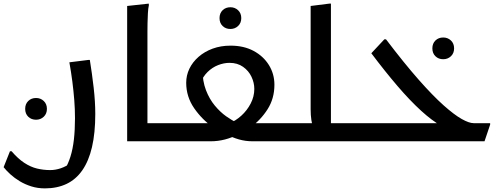

<svg xmlns="http://www.w3.org/2000/svg" viewBox="-57 -780 2737 1060"><path d="M7 55Q42 96 77 119Q112 142 147.5 150.5Q183 159 220 159Q249 159 278.5 149Q308 139 337 118L299 158Q319 126 332 84.5Q345 43 351 -10Q357 -63 357 -127Q357 -178 353 -228Q349 -278 342.5 -329Q336 -380 326 -436L430 -449H439Q451 -375 460 -297Q469 -219 469 -151Q469 -46 451 31.5Q433 109 397.5 160Q362 211 310 235.5Q258 260 191 260Q151 260 116 249Q81 238 52 220.5Q23 203 0.5 182.5Q-22 162 -37 143L-2 55ZM142 -119Q116 -119 99 -135.5Q82 -152 82 -179Q82 -206 99 -222.5Q116 -239 142 -239Q167 -239 184.5 -222.5Q202 -206 202 -179Q202 -152 184.5 -135.5Q167 -119 142 -119Z M726 0V-100H901V-20L881 0ZM645 -747 764 -760 765 -752Q761 -734 759.5 -707Q758 -680 757.5 -652Q757 -624 757 -604V0H645Z M1216 -528Q1289 -528 1343 -499Q1397 -470 1427.5 -421Q1458 -372 1458 -312Q1458 -236 1420 -176.5Q1382 -117 1325 -76L1302 -100H1547L1548 -20L1528 0H1337Q1298 0 1261.5 -10.5Q1225 -21 1192 -39L1261 -40Q1224 -20 1185 -10Q1146 0 1107 0H881V-80L901 -100H1143L1121 -76Q1059 -119 1015 -182.5Q971 -246 971 -323Q971 -364 988.5 -400.5Q1006 -437 1039 -466Q1072 -495 1117 -511.5Q1162 -528 1216 -528ZM1049 -320 1061 -395Q1061 -332 1080 -282.5Q1099 -233 1129 -197Q1159 -161 1191.5 -138Q1224 -115 1249 -104L1209 -99Q1244 -113 1275.5 -141.5Q1307 -170 1327 -208.5Q1347 -247 1347 -289Q1347 -323 1331.5 -356Q1316 -389 1285 -411Q1254 -433 1210 -433Q1179 -433 1147 -420.5Q1115 -408 1089 -382.5Q1063 -357 1049 -320ZM1215 -620Q1189 -620 1172 -636.5Q1155 -653 1155 -680Q1155 -707 1172 -723.5Q1189 -740 1215 -740Q1240 -740 1257.5 -723.5Q1275 -707 1275 -680Q1275 -653 1257.5 -636.5Q1240 -620 1215 -620Z M1508 0V-80L1528 -100H1712L1672 -78Q1666 -91 1662 -117.5Q1658 -144 1658 -177V-747L1761 -760H1770V-50L1724 -100H1914V-20L1894 0Z M1894 0V-80L1914 -100H2406L2378 -86Q2329 -113 2268 -168.5Q2207 -224 2138 -304.5Q2069 -385 1993 -486L2065 -563H2074Q2175 -430 2254 -340.5Q2333 -251 2392 -198.5Q2451 -146 2492 -123Q2533 -100 2558 -100H2649V-92L2618 0ZM2390 -453Q2364 -453 2347 -469.5Q2330 -486 2330 -513Q2330 -540 2347 -556.5Q2364 -573 2390 -573Q2415 -573 2432.5 -556.5Q2450 -540 2450 -513Q2450 -486 2432.5 -469.5Q2415 -453 2390 -453Z"/></svg>

Font: Kufam Medium
Style: Italic
Weight: 500
Italic angle: -11°
Designer: Artur Schmal
Foundry: Original Type
Version: Version 1.301; ttfautohint (v1.8.3)